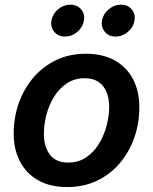

<svg xmlns="http://www.w3.org/2000/svg" viewBox="-20 -776 644 808"><path d="M262.7 11.2Q191.9 11.2 141.6 -16.8Q91.3 -44.9 64.5 -95.7Q37.6 -146.5 37.6 -214.4Q37.6 -279.8 58.3 -339.8Q79.1 -399.9 118.7 -447.3Q158.2 -494.6 214.4 -522.2Q270.5 -549.8 341.3 -549.8Q412.1 -549.8 462.4 -522Q512.7 -494.1 539.6 -443.4Q566.4 -392.6 566.4 -324.2Q566.4 -258.3 545.7 -198.2Q524.9 -138.2 485.4 -90.8Q445.8 -43.5 389.6 -16.1Q333.5 11.2 262.7 11.2ZM267.1 -91.8Q310.5 -91.8 343 -114Q375.5 -136.2 396.7 -171.4Q418 -206.5 428.7 -247.6Q439.5 -288.6 439.5 -326.2Q439.5 -361.8 428.2 -388.9Q417 -416 394.3 -431.4Q371.6 -446.8 336.4 -446.8Q293.5 -446.8 261 -425Q228.5 -403.3 207 -367.9Q185.5 -332.5 175 -291.7Q164.6 -251 164.6 -212.4Q164.6 -159.2 189.7 -125.5Q214.8 -91.8 267.1 -91.8ZM466.3 -622.1Q438 -622.1 421.4 -641.8Q404.8 -661.6 409.2 -689.5Q414.1 -717.3 437.3 -736.8Q460.4 -756.3 488.8 -756.3Q517.6 -756.3 534.2 -736.8Q550.8 -717.3 545.9 -689.5Q541.5 -661.6 518.1 -641.8Q494.6 -622.1 466.3 -622.1ZM253.9 -622.1Q225.1 -622.1 208.5 -641.8Q191.9 -661.6 196.3 -689.5Q201.2 -717.3 224.4 -736.8Q247.6 -756.3 275.9 -756.3Q304.7 -756.3 321.3 -736.8Q337.9 -717.3 333 -689.5Q328.6 -661.6 305.4 -641.8Q282.2 -622.1 253.9 -622.1Z"/></svg>

Font: Inter 16pt SemiBold
Style: Italic
Weight: 600
Italic angle: -9.3988°
Version: Version 4.001;git-66647c0bb